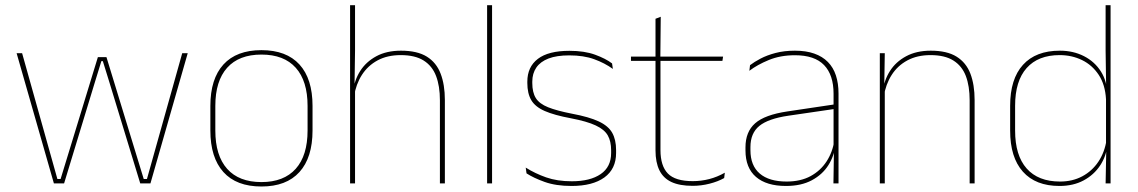

<svg xmlns="http://www.w3.org/2000/svg" viewBox="-20 -684 4242 716"><path d="M181 0 42 -485.5H62.5L194 -16.5H206L345 -471H377L516 -16.5H528L659.5 -485.5H680L541 0H503L387.5 -378.5L363.5 -456H358L334 -378L219 0Z M955 11.5Q861.5 11.5 813 -42.5Q764.5 -96.5 764.5 -197.5V-289Q764.5 -390 813.2 -443.5Q862 -497 955 -497Q1048 -497 1096.8 -443.5Q1145.5 -390 1145.5 -289V-197.5Q1145.5 -96.5 1096.8 -42.5Q1048 11.5 955 11.5ZM955 -5Q1038.5 -5 1082.8 -54.5Q1127 -104 1127 -197.5V-289Q1127 -382 1083 -431.2Q1039 -480.5 955 -480.5Q871 -480.5 827 -431.2Q783 -382 783 -289V-197.5Q783 -104 827 -54.5Q871 -5 955 -5Z M1620.5 0V-310Q1620.5 -363 1606.2 -400.5Q1592 -438 1560 -458.2Q1528 -478.5 1474.5 -478.5Q1424.5 -478.5 1388 -458.8Q1351.5 -439 1329.5 -404.5Q1307.5 -370 1300.5 -325.5L1289.5 -344H1297Q1301.5 -385 1323.2 -419.2Q1345 -453.5 1383.2 -474.2Q1421.5 -495 1475.5 -495Q1536 -495 1571.8 -472.8Q1607.5 -450.5 1623.2 -409.2Q1639 -368 1639 -311V0ZM1285.5 0V-664.5H1304V-495.5L1302 -357L1304 -354V0Z M1796.5 0V-664.5H1815V0Z M2111.5 9.5Q2053 9.5 2011.2 -5.5Q1969.5 -20.5 1943.5 -37.5L1940.5 -59Q1975.5 -37 2016.8 -22.5Q2058 -8 2112.5 -8Q2181 -8 2220 -34.8Q2259 -61.5 2259 -113.5V-123.5Q2259 -157 2246.5 -179Q2234 -201 2201.5 -216.2Q2169 -231.5 2108.5 -243Q2047 -254.5 2011.5 -270Q1976 -285.5 1961.2 -310.5Q1946.5 -335.5 1946.5 -374.5V-379.5Q1946.5 -434.5 1985.8 -464.5Q2025 -494.5 2103.5 -494.5Q2159.5 -494.5 2199.2 -480Q2239 -465.5 2262.5 -447.5L2265.5 -427Q2235 -449 2195.8 -463.2Q2156.5 -477.5 2103 -477.5Q2056 -477.5 2025.5 -465.8Q1995 -454 1980 -432Q1965 -410 1965 -379.5V-374.5Q1965 -339.5 1978.2 -318.2Q1991.5 -297 2024 -284Q2056.5 -271 2113 -260Q2177 -248 2212.8 -231.2Q2248.5 -214.5 2263 -188.8Q2277.5 -163 2277.5 -124.5V-113.5Q2277.5 -54 2233.8 -22.2Q2190 9.5 2111.5 9.5Z M2563 9Q2514.5 9 2484 -5.2Q2453.5 -19.5 2439 -49Q2424.5 -78.5 2424.5 -123V-462.5H2443V-124.5Q2443 -65.5 2470.5 -37Q2498 -8.5 2563.5 -8.5Q2594.5 -8.5 2624.8 -16.2Q2655 -24 2683 -40L2680.5 -20Q2657.5 -7 2626.2 1Q2595 9 2563 9ZM2333 -457V-473H2676.5L2674 -457ZM2424.5 -468V-614L2444 -621.5L2442.5 -468Z M3088 0 3090 -128 3088.5 -131.5V-292V-334.5Q3088.5 -404.5 3053.2 -441.2Q3018 -478 2944.5 -478Q2890 -478 2847 -460.2Q2804 -442.5 2774.5 -420L2777 -441Q2792.5 -453 2816.2 -465.5Q2840 -478 2872.2 -486.5Q2904.5 -495 2944.5 -495Q2986 -495 3016.5 -484.2Q3047 -473.5 3067.2 -453Q3087.5 -432.5 3097.2 -402.8Q3107 -373 3107 -335V0ZM2911 9.5Q2838.5 9.5 2799.2 -24.2Q2760 -58 2760 -123V-134.5Q2760 -192.5 2796 -224.2Q2832 -256 2916.5 -268.5L3097.5 -295.5L3098 -278.5L2920 -252.5Q2845 -241.5 2811.8 -214.5Q2778.5 -187.5 2778.5 -135.5V-124Q2778.5 -66.5 2813.2 -36.8Q2848 -7 2913.5 -7Q2965.5 -7 3002.8 -27.2Q3040 -47.5 3062.5 -82.2Q3085 -117 3091.5 -160.5L3101 -142H3095Q3091 -102.5 3069 -67.8Q3047 -33 3007.5 -11.8Q2968 9.5 2911 9.5Z M3596 0V-310Q3596 -363 3581.8 -400.5Q3567.5 -438 3535.5 -458.2Q3503.5 -478.5 3450 -478.5Q3400.5 -478.5 3363.8 -458.8Q3327 -439 3305 -404.2Q3283 -369.5 3276 -325L3267 -344H3272.5Q3277 -385 3298.8 -419.2Q3320.5 -453.5 3359 -474.2Q3397.5 -495 3451 -495Q3511.5 -495 3547.2 -472.8Q3583 -450.5 3598.8 -409.2Q3614.5 -368 3614.5 -311V0ZM3261 0V-485.5H3279.5L3277.5 -358.5H3279.5V0Z M3931 9.5Q3842 9.5 3794.5 -43.8Q3747 -97 3747 -197V-289.5Q3747 -389.5 3794.8 -442.2Q3842.5 -495 3932.5 -495Q3982.5 -495 4022.5 -474.5Q4062.5 -454 4085.8 -417Q4109 -380 4109.5 -330H4115.5L4104.5 -313.5Q4101.5 -368.5 4077.2 -405Q4053 -441.5 4015 -460Q3977 -478.5 3931.5 -478.5Q3851.5 -478.5 3808.5 -430.2Q3765.5 -382 3765.5 -289.5V-197Q3765.5 -104.5 3808.5 -55.8Q3851.5 -7 3933 -7Q3979.5 -7 4016 -26.5Q4052.5 -46 4076 -81Q4099.5 -116 4106.5 -162.5L4115.5 -144H4110Q4105.5 -101.5 4082.5 -66.8Q4059.5 -32 4021 -11.2Q3982.5 9.5 3931 9.5ZM4103 0 4105.5 -130.5 4104.5 -138V-346.5L4105 -356L4103 -494.5V-664.5H4121.5V0Z"/></svg>

Font: Anek Gurmukhi Thin
Style: Regular
Weight: 250
Designer: Sarang Kulkarni (Gurmukhi), Yesha Goshar (Latin)
Foundry: Ek Type
Version: Version 1.003